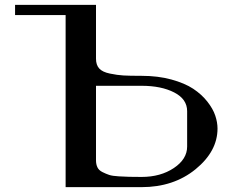

<svg xmlns="http://www.w3.org/2000/svg" viewBox="-20 -770 998 790"><path d="M375 -110.4Q375 -93.8 380.9 -81.5Q386.7 -69.3 401.4 -62Q416 -54.7 429.2 -50.3Q442.4 -45.9 468.8 -44.4Q495.1 -43 511.7 -42.5Q528.3 -42 562.5 -42Q640.6 -42 695.3 -78.6Q750 -115.2 750 -167V-312.5Q750 -362.3 696.8 -389.6Q643.6 -417 562.5 -417H375ZM375 -750V-528.3Q375 -502.9 388.2 -488.3Q401.4 -473.6 432.1 -467.3Q462.9 -460.9 487.8 -459.5Q512.7 -458 562.5 -458Q629.9 -458 685.1 -442.9Q740.2 -427.7 774.9 -404.8Q809.6 -381.8 833 -352.1Q856.4 -322.3 865.7 -294.4Q875 -266.6 875 -241.2Q875 -147.5 784.7 -73.7Q694.3 0 562.5 0H250V-708H42V-750Z"/></svg>

Font: okolaks
Style: Bold
Weight: 600
Width: 8
Version: Version 000.6.0